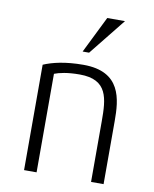

<svg xmlns="http://www.w3.org/2000/svg" viewBox="-86 -841 729 906"><g transform="rotate(10 278.5 -387.5)"><path d="M92 0H152V-472C175 -481 213 -490 273 -490C408 -490 413 -399 413 -291V0H473V-302C473 -406 464 -538 282 -538C195 -538 134 -523 92 -505ZM267 -599H298L439 -775H354Z"/></g></svg>

Font: Repo Light
Style: Regular
Weight: 300
Designer: Stefan Peev
Foundry: Context Ltd
Version: Version 001.502